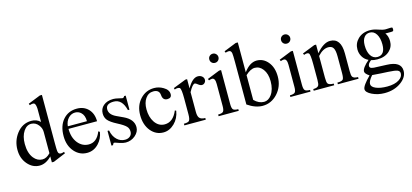

<svg xmlns="http://www.w3.org/2000/svg" viewBox="-71 -1243 4318 2010"><g transform="rotate(-15 2088.0 -238.5)"><path d="M503.9 -41.5 369.6 14.6H347.2V-49.8Q285.6 14.6 216.3 14.6Q141.1 14.6 86.9 -48.6Q32.7 -111.8 32.7 -205.1Q32.7 -301.3 88.9 -376.5Q151.9 -460.4 250 -460.9Q309.1 -461.4 347.2 -423.3V-505.9Q347.2 -567.9 347.2 -565.9Q344.7 -610.8 332 -624.5Q319.3 -637.2 278.8 -623.5L272.5 -640.6L406.7 -694.3H429.2V-177.2Q429.2 -104 431.6 -84.5Q434.1 -64.9 444.3 -56.6Q460 -44.4 498.5 -58.6ZM347.2 -84.5V-315.4Q347.2 -356.4 319.8 -391.1Q289.6 -429.7 244.1 -431.2Q193.4 -433.1 158.7 -381.3Q123 -328.1 123 -244.1Q123 -144 168.5 -87.9Q206.5 -41 260.7 -40.5Q305.7 -40 347.2 -84.5Z M915.5 -163.6Q904.8 -92.3 857.4 -41.5Q804.7 14.6 731.9 14.6Q649.9 14.6 594.7 -48.3Q536.6 -114.3 536.6 -218.3Q536.6 -330.6 594.7 -396.5Q651.9 -460.9 744.1 -460.9Q819.3 -460.9 866.7 -412.6Q915.5 -362.3 915.5 -278.8H606Q606 -182.6 654.8 -123Q701.2 -67.4 769.5 -66.4Q858.9 -65.4 900.4 -173.3ZM813.5 -306.6Q813.5 -371.6 777.3 -403.3Q751 -426.3 716.3 -426.3Q675.3 -426.3 644.5 -395.5Q611.3 -361.8 606 -306.6Z M1298.3 -112.8Q1298.3 -62 1253.7 -23.7Q1209 14.6 1149.4 14.6Q1121.6 14.6 1082 1Q1038.1 -14.6 1028.8 -15.6Q1021.5 -15.6 1011.7 6.8H995.1V-152.8H1011.7Q1024.4 -86.9 1063.5 -50.3Q1100.1 -15.6 1149.4 -15.6Q1184.1 -15.6 1205.6 -35.2Q1225.6 -53.7 1226.1 -81.5Q1227.1 -116.2 1206.1 -139.2Q1183.1 -165 1113.3 -200.9Q1043.5 -236.8 1017.1 -268.6Q993.2 -297.9 993.2 -340.3Q993.2 -392.6 1030.8 -425.3Q1070.8 -460 1138.7 -460Q1162.1 -460 1196.8 -451.2Q1231.4 -442.4 1235.8 -442.4Q1249 -442.4 1257.8 -460H1274.4V-307.6H1257.8Q1227.5 -432.1 1136.7 -432.1Q1051.8 -432.1 1050.3 -373Q1048.8 -314.5 1123 -279.8L1195.3 -246.1Q1298.3 -198.2 1298.3 -112.8Z M1744.6 -170.4Q1731.9 -89.8 1678.2 -37.6Q1624.5 14.6 1558.1 14.6Q1477.5 14.6 1423.3 -49.8Q1367.7 -116.7 1367.7 -223.1Q1367.7 -327.1 1430.7 -394.5Q1491.7 -460 1581.1 -460Q1632.3 -460 1678.7 -432.6Q1733.4 -401.4 1733.4 -353Q1733.4 -311.5 1687 -311.5Q1637.7 -311.5 1633.3 -369.9Q1628.9 -428.2 1564.9 -428.2Q1510.7 -428.2 1478.5 -381.3Q1447.3 -336.9 1447.3 -265.6Q1447.3 -181.6 1484.9 -125Q1525.9 -63.5 1592.8 -63.5Q1684.1 -63.5 1731.4 -177.2Z M2118.7 -405.8Q2118.7 -388.2 2106 -374.5Q2093.3 -360.8 2074.7 -360.8Q2057.1 -360.8 2035.9 -378.2Q2014.6 -395.5 2005.4 -395.5Q1980.5 -395.5 1939.9 -319.3V-104Q1939.9 -59.6 1955.6 -40Q1973.6 -18.1 2019 -18.1V0H1787.1V-18.1Q1831.1 -18.1 1843.8 -31.2Q1858.4 -46.4 1858.4 -101.1V-274.4Q1858.4 -372.6 1843.8 -389.6Q1819.3 -402.3 1787.1 -388.7L1782.2 -405.8L1920.9 -460H1939.9V-359.9Q1995.6 -460 2055.2 -460Q2082 -460 2100.3 -444.6Q2118.7 -429.2 2118.7 -405.8Z M2316.9 -599.1Q2316.9 -578.1 2302.7 -563.7Q2288.6 -549.3 2267.6 -549.3Q2246.1 -549.3 2231.9 -563.5Q2217.8 -577.6 2217.8 -599.1Q2217.8 -620.6 2232.4 -634.5Q2247.1 -648.4 2267.6 -648.4Q2287.6 -648.4 2302.2 -633.8Q2316.9 -619.1 2316.9 -599.1ZM2376.5 0H2158.2V-18.1Q2200.2 -18.1 2213.4 -32.2Q2226.6 -46.4 2226.6 -91.3V-331.1Q2226.6 -396.5 2192.9 -396.5Q2180.7 -396.5 2158.2 -388.7L2151.4 -405.8L2287.1 -460H2308.1V-91.3Q2308.1 -45.9 2321.3 -32Q2334.5 -18.1 2376.5 -18.1Z M2864.3 -241.7Q2864.3 -133.3 2794.9 -58.1Q2727.5 14.6 2633.3 14.6Q2555.7 14.6 2470.7 -43.5V-505.9Q2470.7 -577.1 2467.3 -599.6Q2464.4 -616.7 2455.1 -624.5Q2441.4 -635.7 2401.4 -623.5L2394.5 -640.6L2529.3 -694.3H2552.2V-370.6Q2617.2 -460 2692.9 -460Q2764.2 -460 2813 -401.9Q2864.3 -340.8 2864.3 -241.7ZM2779.3 -213.4Q2779.3 -294.9 2741.7 -344.7Q2706.5 -391.6 2653.3 -391.6Q2607.9 -391.6 2552.2 -339.4V-71.3Q2601.6 -22 2658.2 -22Q2705.6 -22 2740.2 -69.8Q2779.3 -124 2779.3 -213.4Z M3094.7 -599.1Q3094.7 -578.1 3080.6 -563.7Q3066.4 -549.3 3045.4 -549.3Q3023.9 -549.3 3009.8 -563.5Q2995.6 -577.6 2995.6 -599.1Q2995.6 -620.6 3010.3 -634.5Q3024.9 -648.4 3045.4 -648.4Q3065.4 -648.4 3080.1 -633.8Q3094.7 -619.1 3094.7 -599.1ZM3154.3 0H2936V-18.1Q2978 -18.1 2991.2 -32.2Q3004.4 -46.4 3004.4 -91.3V-331.1Q3004.4 -396.5 2970.7 -396.5Q2958.5 -396.5 2936 -388.7L2929.2 -405.8L3064.9 -460H3085.9V-91.3Q3085.9 -45.9 3099.1 -32Q3112.3 -18.1 3154.3 -18.1Z M3674.8 0H3450.7V-18.1Q3499 -18.1 3511.7 -33.7Q3523.4 -47.9 3523.4 -101.1V-283.7Q3523.4 -345.7 3507.8 -373Q3492.2 -400.4 3453.1 -400.4Q3395.5 -400.4 3337.9 -336.9V-101.1Q3337.9 -50.8 3347.7 -37.1Q3360.8 -18.1 3411.1 -18.1V0H3189V-18.1Q3234.4 -18.1 3247.1 -39.1Q3256.3 -53.7 3256.3 -101.1V-267.6Q3256.3 -377 3241.7 -389.6Q3225.6 -403.3 3189 -388.7L3181.2 -405.8L3317.9 -460H3337.9V-366.7Q3417 -460 3487.8 -460Q3605.5 -460 3605.5 -292.5V-101.1Q3605.5 -53.2 3614.7 -39.1Q3628.4 -18.1 3674.8 -18.1Z M4158.2 -407.7Q4158.2 -393.6 4153.1 -388.9Q4147.9 -384.3 4126.5 -384.8H4068.8Q4095.2 -349.6 4095.7 -295.4Q4096.2 -231.9 4049.8 -189.5Q4000.5 -144.5 3919.4 -144.5Q3883.3 -144.5 3851.6 -153.8Q3814.5 -126.5 3814.5 -99.1Q3814.5 -88.4 3822.3 -81.5Q3831.5 -72.8 3859.9 -70.1Q3888.2 -67.4 3996.6 -64.5Q4152.3 -60.1 4152.3 41.5Q4152.3 110.4 4080.6 162.6Q4006.8 216.3 3902.3 216.3Q3828.6 216.3 3767.3 186.8Q3706.1 157.2 3706.1 123Q3706.1 85.4 3795.4 -3.9Q3749.5 -33.7 3749.5 -57.6Q3749.5 -97.2 3827.1 -163.6Q3786.6 -181.6 3763.7 -220.7Q3742.7 -256.8 3742.7 -299.3Q3742.7 -365.2 3789.6 -411.1Q3839.8 -460 3920.4 -460Q3960.9 -460 4007.6 -443.1Q4054.2 -426.3 4083 -426.3Q4099.6 -426.3 4125.5 -428.2Q4141.1 -429.2 4151.4 -427.2Q4158.2 -425.8 4158.2 -407.7ZM4009.3 -282.7Q4009.3 -352.1 3983.2 -394.3Q3957 -436.5 3912.1 -436.5Q3875 -436.5 3852.5 -409.2Q3827.1 -378.4 3827.1 -320.3Q3827.1 -252 3852.5 -210.9Q3879.4 -168.5 3925.3 -168.5Q4009.3 -168.5 4009.3 -282.7ZM4116.7 59.6Q4116.7 35.2 4092.8 24.9Q4066.9 14.2 3991.7 10.7Q3926.8 8.3 3822.3 0Q3776.4 52.2 3776.4 85.4Q3776.4 116.7 3823.7 136.7Q3871.1 156.7 3945.8 156.7Q4027.3 156.7 4074.7 126Q4116.7 98.6 4116.7 59.6Z"/></g></svg>

Font: Dai Banna SIL Book
Style: Regular
Weight: 400
Designer: Victor Gaultney
Foundry: SIL International
Version: Version 2.000